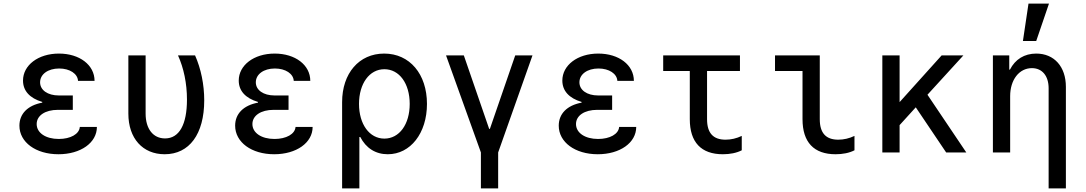

<svg xmlns="http://www.w3.org/2000/svg" viewBox="-20 -848 6040 1068"><path d="M414 -398H506C506 -487 422 -550 308 -550C192 -550 108 -485 108 -400C108 -343 145 -302 215 -281V-277C134 -262 88 -215 88 -149C88 -57 179 10 305 10C429 10 519 -54 519 -142H424C421 -102 372 -75 307 -75C234 -75 184 -109 184 -158C184 -205 231 -237 302 -237H385V-317H307C245 -317 203 -347 203 -390C203 -435 247 -467 309 -467C368 -467 412 -438 414 -398Z M1065 -540H970C1002 -470 1020 -384 1020 -294C1020 -155 977 -78 898 -78C832 -78 790 -131 790 -216V-540H694V-216C694 -78 774 10 896 10C1033 10 1116 -102 1116 -290C1116 -377 1098 -466 1065 -540Z M1614 -398H1706C1706 -487 1622 -550 1508 -550C1392 -550 1308 -485 1308 -400C1308 -343 1345 -302 1415 -281V-277C1334 -262 1288 -215 1288 -149C1288 -57 1379 10 1505 10C1629 10 1719 -54 1719 -142H1624C1621 -102 1572 -75 1507 -75C1434 -75 1384 -109 1384 -158C1384 -205 1431 -237 1502 -237H1585V-317H1507C1445 -317 1403 -347 1403 -390C1403 -435 1447 -467 1509 -467C1568 -467 1612 -438 1614 -398Z M2137 10C2263 10 2355 -107 2355 -270C2355 -436 2259 -550 2117 -550C1977 -550 1883 -440 1883 -280V200H1979V-86H1984C2016 -24 2069 10 2137 10ZM1977 -270C1977 -383 2035 -463 2118 -463C2201 -463 2259 -384 2259 -270C2259 -156 2201 -77 2118 -77C2035 -77 1977 -157 1977 -270Z M2655 200H2751V0L2942 -540H2846L2705 -131H2701L2560 -540H2461L2655 0Z M3414 -398H3506C3506 -487 3422 -550 3308 -550C3192 -550 3108 -485 3108 -400C3108 -343 3145 -302 3215 -281V-277C3134 -262 3088 -215 3088 -149C3088 -57 3179 10 3305 10C3429 10 3519 -54 3519 -142H3424C3421 -102 3372 -75 3307 -75C3234 -75 3184 -109 3184 -158C3184 -205 3231 -237 3302 -237H3385V-317H3307C3245 -317 3203 -347 3203 -390C3203 -435 3247 -467 3309 -467C3368 -467 3412 -438 3414 -398Z M3913 -185V-453H4096V-540H3669V-453H3817V-185C3817 -57 3880 10 4001 10C4040 10 4077 3 4106 -12V-92C4077 -78 4046 -71 4016 -71C3947 -71 3913 -108 3913 -185Z M4540 -540H4291V-453H4444V-185C4444 -57 4507 10 4628 10C4667 10 4704 3 4733 -12V-92C4704 -78 4673 -71 4643 -71C4574 -71 4540 -108 4540 -185Z M4888 0H4984V-152L5074 -251L5243 0H5355L5139 -321L5339 -540H5218L4984 -280V-540H4888Z M5503 0H5599V-313C5599 -404 5649 -469 5720 -469C5777 -469 5813 -426 5813 -357V200H5909V-365C5909 -477 5844 -550 5744 -550C5678 -550 5627 -518 5598 -461H5594V-540H5503ZM5815 -828H5701L5670 -620H5744Z"/></svg>

Font: CommitMono
Style: 500Regular
Weight: 500
Monospace: yes
Designer: Eigil Nikolajsen
Foundry: Eigil Nikolajsen
Version: Version 1.143